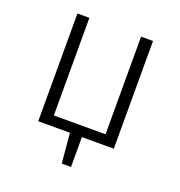

<svg xmlns="http://www.w3.org/2000/svg" viewBox="-123 -627 821 876"><g transform="rotate(20 288.0 -189.0)"><path d="M472 0H317V145H272L259 0H105V-523H163V-49H414V-523H472Z"/></g></svg>

Font: Fira Sans Light
Style: Regular
Weight: 300
Designer: bBox Type GmbH & Carrois Corporate GbR & Edenspiekermann AG
Foundry: bBox Type GmbH & Carrois Corporate GbR & Edenspiekermann AG
Version: Version 4.301